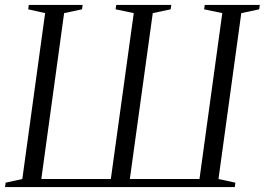

<svg xmlns="http://www.w3.org/2000/svg" viewBox="-22 -763 1079 783"><path d="M-1.5 0 1 -18 69 -33 162 -709.5 93 -725 95.5 -743H315L312.5 -725L239.5 -709.5L146.5 -33H430L523.5 -709.5L449.5 -725L452 -743H676.5L674 -725L601 -709.5L507.5 -33H791.5L884.5 -709.5L810.5 -725L813 -743H1037.5L1035 -725L962 -709.5L869 -33L938 -18L935.5 0Z"/></svg>

Font: Merriweather 144pt Light
Style: Italic
Weight: 300
Italic angle: -7.8°
Version: Version 2.101